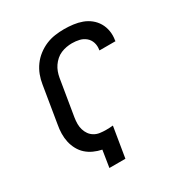

<svg xmlns="http://www.w3.org/2000/svg" viewBox="-173 -871 946 998"><g transform="rotate(-30 300.0 -371.5)"><path d="M196 0 212 -101Q187 -106 164 -116.5Q141 -127 123 -143Q105 -159 93 -181Q81 -203 75.5 -227.5Q70 -252 70.5 -278.5Q71 -305 76 -331L112 -550Q116 -577 126 -603.5Q136 -630 153 -653.5Q170 -677 193.5 -695Q217 -713 243 -724Q269 -735 297 -739Q325 -743 352 -743Q379 -743 406.5 -739.5Q434 -736 458.5 -727Q483 -718 503 -702Q523 -686 536 -664Q549 -642 553.5 -615Q558 -588 553 -560V-555H457V-558Q461 -581 454.5 -601.5Q448 -622 432 -635.5Q416 -649 395 -654Q374 -659 351 -659Q335 -659 318 -656Q301 -653 284.5 -646Q268 -639 254.5 -627Q241 -615 231 -600.5Q221 -586 215 -569.5Q209 -553 206 -536L170 -318Q167 -299 167 -281Q167 -263 172 -246.5Q177 -230 186.5 -216.5Q196 -203 211 -194Q226 -185 244 -182.5Q262 -180 280 -180Q291 -180 301.5 -180.5Q312 -181 322 -182L292 0Z"/></g></svg>

Font: Iosevka Custom Medium Oblique
Style: Regular
Weight: 500
Italic angle: -9°
Designer: Belleve Invis
Foundry: Belleve Invis
Version: Version 27.0.1